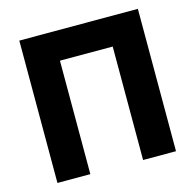

<svg xmlns="http://www.w3.org/2000/svg" viewBox="-104 -817 941 925"><g transform="rotate(-15 366.5 -355.0)"><path d="M70.8 0V-710H662.1V0H498V-565.9H234.9V0Z"/></g></svg>

Font: Rawline ExtraBold
Style: Regular
Weight: 800
Designer: Matt McInerney, Pablo Impallari, Rodrigo Fuenzalida
Foundry: Matt McInerney, Pablo Impallari, Rodrigo Fuenzalida
Version: Version 4.020;PS 004.020;hotconv 1.0.88;makeotf.lib2.5.64775